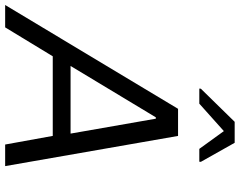

<svg xmlns="http://www.w3.org/2000/svg" viewBox="-140 -838 953 764"><g transform="rotate(90 337.0 -456.5)"><path d="M-24.6 0 388.5 -688H496.4L616.5 0H530.6L496.3 -189.4H179.5L64.4 0ZM217.9 -260.3H487.1L427.8 -599.5H422.3ZM308 -772.6 308.5 -778.7 440.2 -913.3H523.7L599.5 -778.7L599 -772.6H547.9L477.2 -870.3L368 -772.6Z"/></g></svg>

Font: Saira Thin
Style: Italic
Weight: 100
Italic angle: -12°
Designer: Hector Gatti with collaboration of the Omnibus-Type team
Foundry: Omnibus-Type
Version: Version 1.101